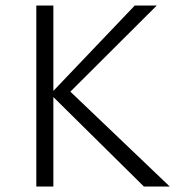

<svg xmlns="http://www.w3.org/2000/svg" viewBox="-20 -678 648 698"><path d="M503 0 163 -336 470 -658H550L217 -326L222 -358L597 0ZM112 0V-658H174V0Z"/></svg>

Font: Ysabeau Office Light
Style: Regular
Weight: 300
Designer: Christian Thalmann (Catharsis Fonts)
Version: Version 2.001;gftools[0.9.30]; featfreeze: tnum,lnum,ss02